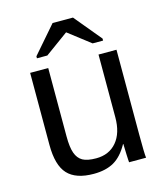

<svg xmlns="http://www.w3.org/2000/svg" viewBox="-111 -812 777 906"><g transform="rotate(-15 278.0 -359.0)"><path d="M439.9 -596.2V-586.4H388.7L281.7 -668.9H280.8L167.5 -586.4H116.7V-596.2L231 -728H330.6ZM156.2 -528.3V-193.4Q156.2 -141.1 166.5 -112.3Q176.8 -83.5 199.2 -70.8Q221.7 -58.1 265.1 -58.1Q328.6 -58.1 365.2 -101.6Q401.9 -145 401.9 -222.2V-528.3H489.7V-112.8Q489.7 -20.5 492.7 0H409.7Q409.2 -2.4 408.7 -13.2Q408.2 -23.9 407.5 -37.8Q406.7 -51.8 405.8 -90.3H404.3Q374 -35.6 334.2 -12.9Q294.4 9.8 235.4 9.8Q148.4 9.8 108.2 -33.4Q67.9 -76.7 67.9 -176.3V-528.3Z"/></g></svg>

Font: TypoPRO Liberation Sans
Style: Regular
Weight: 400
Designer: Steve Matteson
Foundry: Ascender Corporation
Version: Version 2.00.1